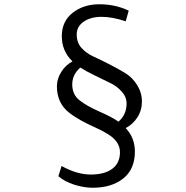

<svg xmlns="http://www.w3.org/2000/svg" viewBox="-20 -722 873 901"><path d="M613 -11Q613 72 558.5 115.5Q504 159 415 159Q373 159 328 144.5Q283 130 254 105L269 57Q341 97 406 97Q471 97 507 70Q543 43 543 -8Q543 -59 484 -94Q458 -110 426.5 -124Q395 -138 363.5 -155Q332 -172 306 -192Q247 -237 247 -317Q247 -352 267.5 -384.5Q288 -417 320 -434Q270 -482 270 -552Q270 -622 321 -662Q372 -702 446.5 -702Q521 -702 584 -672L570 -622Q507 -643 456.5 -643Q406 -643 373 -620.5Q340 -598 340 -560Q340 -522 362.5 -497Q385 -472 419 -456.5Q453 -441 493 -420.5Q533 -400 567 -379.5Q601 -359 623.5 -323Q646 -287 646 -245.5Q646 -204 624.5 -171Q603 -138 570 -121Q613 -75 613 -11ZM357 -405Q319 -372 319 -325.5Q319 -279 352.5 -252Q386 -225 447.5 -198Q509 -171 536 -151Q574 -184 574 -236Q574 -267 551.5 -292Q529 -317 500.5 -331Q472 -345 427.5 -366.5Q383 -388 357 -405Z"/></svg>

Font: Ruluko
Style: Regular
Weight: 400
Designer: Ana Sanfelippo, Angelica Diaz, Meme Hernandez
Foundry: Ana Sanfelippo, Angelica Diaz y Meme Hernandez
Version: Version 1.001